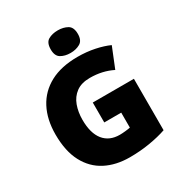

<svg xmlns="http://www.w3.org/2000/svg" viewBox="-214 -1086 1169 1245"><g transform="rotate(-30 370.0 -463.5)"><path d="M364 -418H672V-33Q617 -14 545.5 -2Q474 10 396 10Q293 10 215.5 -30Q138 -70 94.5 -152Q51 -234 51 -359Q51 -471 94 -553Q137 -635 220.5 -679.5Q304 -724 426 -724Q493 -724 553 -711.5Q613 -699 657 -679L596 -528Q558 -547 516 -556.5Q474 -566 427 -566Q363 -566 324 -537Q285 -508 267.5 -460Q250 -412 250 -354Q250 -254 292 -201.5Q334 -149 412 -149Q429 -149 453.5 -151.5Q478 -154 491 -157V-269H364ZM401 -937Q442 -937 472.5 -920Q503 -903 503 -852Q503 -803 472.5 -785.5Q442 -768 401 -768Q359 -768 329.5 -785.5Q300 -803 300 -852Q300 -903 329.5 -920Q359 -937 401 -937Z"/></g></svg>

Font: Noto Sans Khmer UI Black
Style: Regular
Weight: 900
Designer: Danh Hong and the Monotype Design Team
Foundry: Monotype Imaging Inc.
Version: Version 2.002; ttfautohint (v1.8.4.7-5d5b)